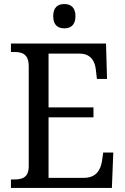

<svg xmlns="http://www.w3.org/2000/svg" viewBox="-20 -929 618 949"><path d="M298 -789C328 -789 353 -804 353 -849C353 -894 328 -909 298 -909C267 -909 243 -894 243 -849C243 -804 267 -789 298 -789ZM34 0H533L540 -175H490L484 -132C477 -88 454 -50 395 -50H220V-349H442V-398H220V-664H373C429 -664 450 -626 454 -582L459 -539H509L504 -714H34V-672H49C89 -672 122 -663 122 -601V-108C122 -51 90 -42 49 -42H34Z"/></svg>

Font: Noto Serif Armenian SemiCondensed
Style: Regular
Weight: 400
Width: 4
Designer: Monotype Design Team
Foundry: Monotype Imaging Inc.
Version: Version 2.008